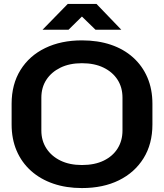

<svg xmlns="http://www.w3.org/2000/svg" viewBox="-20 -944 833 975"><path d="M396 11Q316 11 250.5 -11.5Q185 -34 137.5 -76.5Q90 -119 64.5 -178.5Q39 -238 39 -312V-417Q39 -516 84 -588.5Q129 -661 209.5 -700Q290 -739 396 -739Q477 -739 542.5 -717Q608 -695 655.5 -652.5Q703 -610 728.5 -550.5Q754 -491 754 -417V-312Q754 -213 709 -140.5Q664 -68 584 -28.5Q504 11 396 11ZM396 -106Q461 -106 507 -128.5Q553 -151 577.5 -190.5Q602 -230 602 -281V-448Q602 -500 577 -539Q552 -578 506 -600.5Q460 -623 396 -623Q333 -623 287 -600.5Q241 -578 215.5 -539Q190 -500 190 -448V-281Q190 -230 215.5 -190.5Q241 -151 287 -128.5Q333 -106 396 -106ZM196 -793 324 -924H470L596 -793H465L396 -860L328 -793Z"/></svg>

Font: Hubot Sans SemiBold
Style: Regular
Weight: 600
Designer: Deni Anggara
Foundry: GitHub, Inc., Subsidiary of Microsoft Corporation
Version: Version 2.000